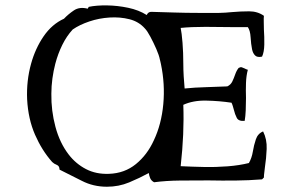

<svg xmlns="http://www.w3.org/2000/svg" viewBox="-20 -696 1140 729"><path d="M982 -22 975 -15Q925 -11 873.5 -10.5Q822 -10 772 -11Q716 -11 663.5 -10.5Q611 -10 565 -4Q554 -10 550 -20Q546 -30 545 -39Q510 -20 470.5 -3.5Q431 13 386 13Q334 13 290.5 -9.5Q247 -32 206 -52Q206 -66 195.5 -70Q185 -74 178 -81Q139 -125 113 -184.5Q87 -244 83 -319Q80 -389 98 -454Q114 -512 145.5 -558Q177 -604 223 -625Q239 -642 260.5 -656.5Q282 -671 313 -663L317 -670Q346 -676 386 -675.5Q426 -675 466.5 -666.5Q507 -658 537 -639Q543 -652 556 -651Q594 -650 640.5 -648.5Q687 -647 733 -647Q779 -647 812 -647Q824 -647 836 -648Q848 -649 860 -650Q894 -653 926 -653Q958 -653 982 -636Q981 -626 981.5 -612.5Q982 -599 982 -584Q984 -556 983.5 -527Q983 -498 975 -481Q957 -477 948.5 -485.5Q940 -494 937 -509Q933 -529 931.5 -554.5Q930 -580 921 -593Q909 -593 894.5 -593Q880 -593 865 -593Q816 -594 760.5 -594Q705 -594 666 -590Q670 -571 673 -533.5Q676 -496 676 -454Q676 -430 677.5 -406Q679 -382 681 -360Q720 -364 761.5 -365Q803 -366 843 -368Q856 -374 862 -386.5Q868 -399 873 -413.5Q878 -428 886 -438Q893 -442 898 -440.5Q903 -439 909 -436Q911 -435 914 -433.5Q917 -432 921 -431Q915 -409 914 -381Q913 -353 914 -324Q914 -300 913 -277Q912 -254 909 -237Q886 -235 879 -248.5Q872 -262 868 -279Q866 -286 864 -293Q862 -300 859 -306Q813 -313 763 -314Q713 -315 676 -298Q678 -243 675.5 -185.5Q673 -128 666 -65Q708 -63 754 -62Q800 -61 844.5 -64.5Q889 -68 925 -77Q936 -96 940 -120.5Q944 -145 951.5 -167Q959 -189 979 -197Q994 -167 992.5 -130.5Q991 -94 986 -62Q985 -51 983.5 -41Q982 -31 982 -22ZM591 -453Q590 -458 589 -462Q588 -466 587 -470Q584 -486 573.5 -510Q563 -534 551 -556.5Q539 -579 530 -588Q507 -614 471.5 -623Q436 -632 396 -629.5Q356 -627 319 -614.5Q282 -602 256 -584Q233 -559 216.5 -525.5Q200 -492 190 -454Q183 -427 179 -398Q175 -369 175 -340Q174 -276 190.5 -214.5Q207 -153 241 -109Q268 -74 306.5 -54Q345 -34 394 -36Q453 -38 496 -73Q539 -108 564 -163Q593 -224 600 -300.5Q607 -377 591 -453Z"/></svg>

Font: Yuji Syuku
Style: Regular
Weight: 400
Designer: Kataoka Yuji
Foundry: Kinuta Font Factory
Version: Version 3.002